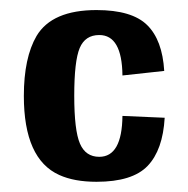

<svg xmlns="http://www.w3.org/2000/svg" viewBox="-20 -348 369 376"><path d="M174.4 -279.4Q218.9 -279.4 219.8 -200.2L301.6 -209.1Q298 -269.6 268.2 -298.9Q238.4 -328.3 169 -328.3Q81.9 -328.3 51.6 -277.6Q26.7 -234.9 26.7 -160.1Q26.7 -36.5 96.1 -5.3Q125.4 8 169 8Q239.3 8 269.1 -23.1Q298.9 -54.3 302.5 -117.4L219.8 -121Q218.9 -40.9 174.4 -40.9Q147.7 -40.9 136.6 -66.7Q125.4 -92.5 125.4 -160.6Q125.4 -228.6 136.1 -254Q146.8 -279.4 174.4 -279.4Z"/></svg>

Font: Gidugu
Style: Regular
Weight: 400
Designer: Purushoth Kumar Guthula
Foundry: Silicon Andhra, USA.
Version: Version 1.0.5; ttfautohint (v1.2.25-373a) -l 7 -r 28 -G 50 -